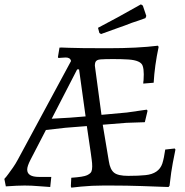

<svg xmlns="http://www.w3.org/2000/svg" viewBox="-30 -861 859 891"><path d="M293.9 -314.9 367.2 -320.8 336.9 -539.1H328.1L210 -310.1ZM412.6 -572.3Q410.2 -565.9 410.2 -556.2L440.9 -328.1L559.1 -338.9L650.9 -352.1L654.8 -347.2L642.1 -293.9L556.2 -291L446.8 -282.2L475.1 -112.8Q481 -74.2 499.5 -59.6Q517.6 -44.9 565.4 -44.9Q613.3 -44.9 645.5 -48.3Q707 -54.7 723.1 -101.6Q731 -126 736.8 -167L780.8 -171.9L784.2 -167Q779.3 -142.1 772 -105.5Q764.6 -68.8 756.8 1L752 6.8L724.1 5.9Q696.3 4.9 627.4 2.4Q558.6 0 482.9 0H449.2Q396.5 0 346.2 4.9L300.8 9.8L298.8 2.9L300.8 -36.1Q357.9 -40 374 -47.9Q390.1 -55.7 394 -64.5Q397.9 -73.2 397.9 -88.4Q397.9 -104 395.5 -120.1Q393.1 -136.2 391.1 -152.8L373 -275.9L273.9 -268.1L183.1 -257.8L111.8 -120.1Q96.2 -89.8 96.2 -74.2Q96.2 -40 150.9 -40H208L203.1 6.8Q181.2 5.9 148.9 2.9Q116.2 0 84 0Q51.8 0 -2.9 3.9L-9.8 -30.8Q-1 -40 8.8 -53.7L30.3 -83.5Q42 -100.1 53.2 -121.1L299.8 -578.1Q295.9 -594.2 274.9 -594.2L252.9 -592.8Q247.1 -591.8 241.2 -591.8L238.8 -596.2L246.1 -640.1Q246.1 -641.1 289.6 -639.2Q333 -637.2 471.2 -637.2Q609.4 -637.2 703.1 -648.9L706.1 -643.1Q687.5 -555.7 683.1 -477.1L634.8 -473.1Q634.8 -481 636.2 -488.8L637.2 -516.1Q637.2 -540 632.3 -554.7Q624.5 -581.1 564.9 -585Q534.2 -586.9 495.6 -586.9Q457 -586.9 437 -585.4Q417 -584 412.6 -572.3ZM424.8 -731.9Q510.7 -776.4 624 -840.8L632.8 -835L648.9 -787.1L645 -776.9Q614.3 -765.6 581.1 -754.9Q552.2 -743.2 515.1 -730.5Q478 -717.8 439 -703.1L431.2 -708Z"/></svg>

Font: Alegreya-Regular
Style: Regular
Weight: 400
Designer: Juan Pablo del Peral
Foundry: Juan Pablo del Peral
Version: Version 1.003